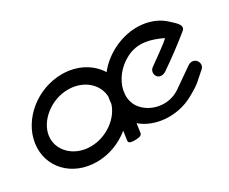

<svg xmlns="http://www.w3.org/2000/svg" viewBox="-96 -902 1434 1201"><g transform="rotate(-30 621.5 -302.0)"><path d="M584.8 -318C581.9 -304.2 579.5 -288.1 578.8 -271C553.2 -181.6 449.7 -102.5 334.7 -102.5C211.7 -102.5 126 -192.7 140.1 -292.6C154.1 -392.5 265.2 -482.7 388.1 -482.7C500.3 -482.7 582.2 -408 584.8 -318ZM1022.2 -60.6C1119.2 -114.1 1106.1 -115.9 1175.7 -174.3C1194.7 -190.2 1192.1 -220 1175.1 -235.4C1157.5 -251.4 1133.8 -248.2 1117.3 -236.6L979.6 -140.8C885.1 -75.4 760.9 -107.8 708 -182.4C703.1 -189.3 698.8 -196.7 695.2 -204.3C685.1 -225.8 680.7 -250.7 681.6 -274.4L684.2 -292.6C685 -298.2 685.2 -299.8 685.9 -307.6C700.5 -372.5 749.1 -438.9 823.4 -476.5C912.9 -521.9 996.8 -494.9 1074.8 -458.3C1056.5 -435.8 944.8 -359.5 917 -338.6C898.4 -324.6 895.4 -299.2 908.3 -280.4C923.2 -258.7 953.6 -264.2 970.2 -275.3C1047.1 -327.9 1121.7 -382.9 1192.5 -441.1C1213.7 -457.8 1202.1 -479.4 1191.6 -492.3C1180 -506.7 1163.3 -520.2 1154.7 -528.8C1069 -614 918.5 -631.1 783.2 -562.5C730.1 -535.6 686.4 -499.5 651.9 -456.3C605.1 -532.8 514.2 -585.2 402.5 -585.2C225.1 -585.2 64.1 -454.6 41.3 -292.6C18.6 -130.6 142.8 0 320.3 0C408.2 0 491.4 -32.2 558.7 -86.9L549.2 -19.5C546.2 1.5 578.6 1.3 592.5 1.3C607.5 1.3 642.4 1.2 645.3 -19.8L654.7 -85.9C745.4 -7.3 901.2 5.1 1022.2 -60.6Z"/></g></svg>

Font: Hi.
Style: Black
Weight: 400
Designer: Mew Too, Robert Jablonski
Foundry: Cannot Into Space Fonts
Version: Version 1.996